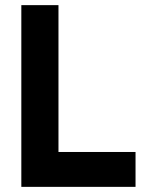

<svg xmlns="http://www.w3.org/2000/svg" viewBox="-20 -727 592 747"><path d="M63 -707H207.5V0H63ZM205.6 -135.7H507.3V0H205.6Z"/></svg>

Font: Wanted Sans Variable
Style: Regular
Weight: 400
Designer: Original Design by Kil Hyung-jin and Kang Hanbin, Wanted Lab, Inc; Hangeul from Source Han Sans by Jang Soo-young and Ka
Foundry: Wanted Lab, Inc.
Version: Version 1.003;Glyphs 3.2 (3227)